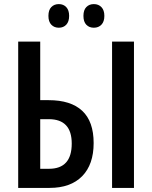

<svg xmlns="http://www.w3.org/2000/svg" viewBox="-20 -917 742 937"><path d="M68.8 0V-713.9H176.3V-428.2H217.3Q325.7 -428.2 381.3 -376.2Q437 -324.2 437 -218.8Q437 -114.3 380.9 -57.1Q324.7 0 222.2 0ZM526.9 0V-713.9H633.8V0ZM176.3 -93.3H219.2Q330.1 -93.3 330.1 -216.3Q330.1 -335.4 218.3 -335.4H176.3ZM216.3 -839.4Q216.3 -868.2 230.5 -882.6Q244.6 -897 267.1 -897Q289.6 -897 303.5 -882.1Q317.4 -867.2 317.4 -839.4Q317.4 -811.5 303.5 -796.6Q289.6 -781.7 267.1 -781.7Q244.6 -781.7 230.5 -796.4Q216.3 -811 216.3 -839.4ZM387.2 -839.4Q387.2 -868.2 401.4 -882.6Q415.5 -897 438 -897Q460.9 -897 475.1 -882.1Q489.3 -867.2 489.3 -839.4Q489.3 -811.5 475.1 -796.6Q460.9 -781.7 438 -781.7Q415 -781.7 401.1 -796.4Q387.2 -811 387.2 -839.4Z"/></svg>

Font: Open Sans Condensed SemiBold
Style: Regular
Weight: 600
Width: 3
Designer: Monotype Design Team
Foundry: Monotype Imaging Inc.
Version: Version 3.000; ttfautohint (v1.8.4)